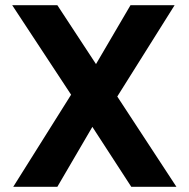

<svg xmlns="http://www.w3.org/2000/svg" viewBox="-20 -720 728 740"><path d="M31 0 254 -355 27 -700H201L350 -473L483 -700H653L432 -348L660 0H486L336 -231L201 0Z"/></svg>

Font: DM Sans 24pt Black
Style: Regular
Weight: 900
Designer: Colophon Foundry, Jonny Pinhorn
Foundry: Colophon Foundry
Version: Version 4.004;gftools[0.9.30]